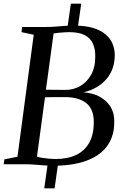

<svg xmlns="http://www.w3.org/2000/svg" viewBox="-32 -889 675 1039"><path d="M258 8Q234.5 8 208 6Q181.5 4 156.2 2Q131 0 111 0H-12L-8.5 -26.5L62.5 -41L150.5 -701L84.5 -715L87.5 -743H217.5Q245 -743 268.5 -745Q292 -747 316 -748.8Q340 -750.5 368.5 -750.5Q429.5 -750.5 471.5 -737.8Q513.5 -725 539.2 -703Q565 -681 576.8 -652.8Q588.5 -624.5 589 -594Q589.5 -514 544 -461.2Q498.5 -408.5 419.5 -389Q468.5 -386.5 506 -366.5Q543.5 -346.5 565 -313Q586.5 -279.5 586.5 -234Q587 -170 563.2 -124Q539.5 -78 495.5 -49Q451.5 -20 391.2 -6Q331 8 258 8ZM323 -402.5Q365 -402.5 401.8 -423.2Q438.5 -444 461.2 -484.8Q484 -525.5 483.5 -585.5Q483.5 -625 470.2 -654Q457 -683 426.2 -699Q395.5 -715 342.5 -715Q334.5 -715 319 -714.2Q303.5 -713.5 286.8 -711.8Q270 -710 258 -708L216.5 -403.5Q239 -403 267 -403Q295 -403 323 -402.5ZM268.5 -28.5Q334 -28.5 380.5 -50.8Q427 -73 451.5 -117.8Q476 -162.5 475.5 -231Q475 -299.5 434.2 -331.5Q393.5 -363.5 319.5 -363.5Q282 -363.5 257.2 -363.5Q232.5 -363.5 211.5 -362.5L168 -41Q179.5 -37.5 197 -34.8Q214.5 -32 233.5 -30.2Q252.5 -28.5 268.5 -28.5ZM207.5 130 228 -15H284L263.5 130ZM331 -726 351.5 -869H407.5L387 -726Z"/></svg>

Font: Merriweather 96pt
Style: Italic
Weight: 400
Italic angle: -7.8°
Version: Version 2.101